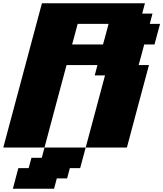

<svg xmlns="http://www.w3.org/2000/svg" viewBox="-20 -895 991 1165"><path d="M58.1 250H308.1L324.7 187.5H387.2L403.8 125H466.3Q472.2 104 483.2 62.5Q494.1 21 500 0H250L233.4 62.5H170.9L153.8 125H91.3Q85.9 145.5 74.7 187.3Q63.5 229 58.1 250ZM500 0H750Q772 -83 816.7 -250Q861.3 -417 883.8 -500H821.3Q827.1 -520.5 838.4 -562.3Q849.6 -604 855 -625H917.5Q922.9 -645.5 934.1 -687.3Q945.3 -729 951.2 -750H888.7L905.3 -812.5H842.8L859.4 -875H234.4Q195.3 -729 117.2 -437.5Q39.1 -146 0 0H250Q272 -83 316.7 -250Q361.3 -417 383.8 -500H571.3L554.7 -437.5H617.2ZM605 -625H417.5Q423.3 -646 434.6 -687.7Q445.8 -729.5 451.2 -750H638.7Q633.3 -729.5 622.1 -687.5Q610.8 -645.5 605 -625Z"/></svg>

Font: Faithful 32x
Style: BoldOblique
Weight: 400
Foundry: Faithful Resource Pack
Version: Version 1.0; January 27, 2023